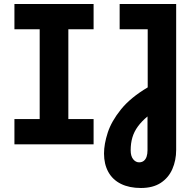

<svg xmlns="http://www.w3.org/2000/svg" viewBox="-20 -720 969 958"><path d="M52 0V-126H178V-574H52V-700H447V-574H321V-126H447V0ZM683 218Q625 218 583.5 197.5Q542 177 520.5 138Q499 99 499 46Q499 -1 517.5 -58Q536 -115 583.5 -174Q631 -233 717 -284V-574H577V-700H859V28Q859 80 840 123.5Q821 167 782 192.5Q743 218 683 218ZM674 90Q688 90 697.5 82.5Q707 75 711.5 61.5Q716 48 716 30V-139Q687 -115 668 -89Q649 -63 640.5 -34Q632 -5 632 30Q632 59 644.5 74.5Q657 90 674 90Z"/></svg>

Font: MuseoModerno Thin SemiBold
Style: Regular
Weight: 600
Version: Version 1.003